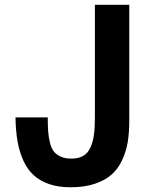

<svg xmlns="http://www.w3.org/2000/svg" viewBox="-20 -773 637 805"><path d="M275.9 12.2Q225.1 12.2 186.5 -1Q147.9 -14.2 121.6 -38.1Q95.2 -62 78.4 -98.6Q61.5 -135.3 53.7 -179.7Q45.9 -224.1 44.9 -280.8H180.2Q180.2 -245.6 181.9 -222.4Q183.6 -199.2 189.2 -175.5Q194.8 -151.9 205.3 -138.4Q215.8 -125 234.1 -116.5Q252.4 -107.9 278.8 -107.9Q308.6 -107.9 328.4 -119.1Q348.1 -130.4 358.9 -153.8Q369.6 -177.2 373.8 -207.3Q377.9 -237.3 377.9 -280.8V-752.9H522V-266.1Q522 -217.3 515.6 -178Q509.3 -138.7 492.4 -102.3Q475.6 -65.9 448.5 -41.5Q421.4 -17.1 377.4 -2.4Q333.5 12.2 275.9 12.2Z"/></svg>

Font: Standard
Style: Bold
Weight: 400
Designer: Bryce Wilner
Version: Version 2.000;PS 2.0;hotconv 16.6.51;makeotf.lib2.5.65220 DE